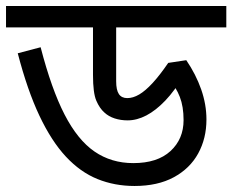

<svg xmlns="http://www.w3.org/2000/svg" viewBox="-30 -642 772 638"><path d="M722 -622V-551H356V-372Q356 -343 365 -329.5Q374 -316 393 -316Q412 -316 432.5 -328Q453 -340 477 -366Q501 -392 529 -433L589 -442Q621 -395 638.5 -345Q656 -295 656 -245Q656 -182 628.5 -132Q601 -82 547.5 -53Q494 -24 417 -24Q351 -24 294 -47Q237 -70 189 -121.5Q141 -173 101 -257.5Q61 -342 29 -465L105 -485Q141 -346 184.5 -261.5Q228 -177 284 -138.5Q340 -100 413 -100Q493 -100 536.5 -140Q580 -180 580 -243Q580 -288 567.5 -320Q555 -352 535 -373L581 -392Q551 -341 519.5 -308Q488 -275 456.5 -258.5Q425 -242 394 -242Q371 -242 351 -248.5Q331 -255 317 -268Q301 -282 290 -307.5Q279 -333 279 -393V-551H-10V-622Z"/></svg>

Font: bangla25
Style: Book
Weight: 400
Designer: Jelle Bosma - Monotype Design Team
Foundry: Monotype Imaging Inc.
Version: Version 2.003